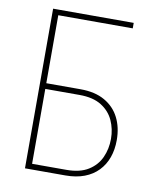

<svg xmlns="http://www.w3.org/2000/svg" viewBox="-81 -776 710 842"><g transform="rotate(10 274.5 -355.5)"><path d="M446.3 -710.9V-686.5H113.8V0H87.4V-710.9ZM97.2 -383.8H267.1Q332 -383.8 375.2 -359.1Q418.5 -334.5 440.4 -291.3Q462.4 -248 462.4 -191.4Q462.4 -149.4 450 -114.3Q437.5 -79.1 412.8 -53.5Q388.2 -27.8 351.8 -13.9Q315.4 0 267.1 0H88.4V-710.9H114.7V-24.9H267.1Q327.6 -24.9 364.7 -48.1Q401.9 -71.3 419.2 -109.4Q436.5 -147.5 436.5 -192.4Q436.5 -236.3 419.2 -274.2Q401.9 -312 364.7 -335.2Q327.6 -358.4 267.1 -358.4H97.2Z"/></g></svg>

Font: Roboto Condensed Thin
Style: Regular
Weight: 250
Width: 3
Designer: Christian Robertson
Foundry: Google
Version: Version 3.009; 2024